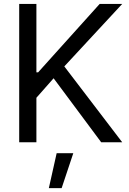

<svg xmlns="http://www.w3.org/2000/svg" viewBox="-20 -727 661 981"><path d="M78.1 -707V0H166V-227.5L253.9 -327.1L497.1 0H604.5L308.6 -387.7L604.5 -707H489.3L174.8 -357.4H166V-707ZM269.5 55.7 229.5 234.4H294.9L354.5 55.7Z"/></svg>

Font: Pretendard Variable
Style: Regular
Weight: 400
Designer: Base glyphs from Inter by Rasmus Andersson; Hangeul glyphs from Noto Sans CJK(Source Han Sans) by Jang Soo-young and Kan
Foundry: Kil Hyung-jin
Version: Version 1.309;Glyphs 3.2 (3225)